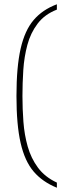

<svg xmlns="http://www.w3.org/2000/svg" viewBox="-20 -764 318 898"><path d="M246 114Q179 87 137.5 38.5Q96 -10 76.5 -95Q57 -180 57 -315Q57 -451 76.5 -536.5Q96 -622 137.5 -670.5Q179 -719 246 -744V-719Q189 -697 156 -653.5Q123 -610 108 -554Q93 -498 89 -436.5Q85 -375 85 -315Q85 -255 89.5 -194.5Q94 -134 109.5 -79Q125 -24 157.5 20Q190 64 246 90Z"/></svg>

Font: Noto Serif Thin
Style: Regular
Weight: 100
Designer: Monotype Design Team
Foundry: Monotype Imaging Inc.
Version: Version 2.015